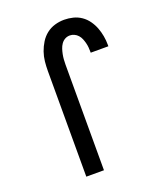

<svg xmlns="http://www.w3.org/2000/svg" viewBox="-138 -832 775 920"><g transform="rotate(-20 250.0 -371.5)"><path d="M142 0V-539Q142 -563 144.5 -587Q147 -611 155 -634Q163 -657 176 -678Q189 -699 208 -714Q227 -729 250.5 -736Q274 -743 299 -743Q321 -743 343.5 -737.5Q366 -732 385 -719Q404 -706 417.5 -687Q431 -668 439 -647Q447 -626 451 -603.5Q455 -581 455 -558V-551H365V-555Q365 -567 364 -578.5Q363 -590 360 -601.5Q357 -613 352.5 -624Q348 -635 340 -644Q332 -653 321 -658Q310 -663 299 -663Q285 -663 273.5 -656.5Q262 -650 254.5 -639Q247 -628 243 -615.5Q239 -603 236.5 -590.5Q234 -578 233 -565Q232 -552 232 -539V0Z"/></g></svg>

Font: Iosevka Medium
Style: Regular
Weight: 500
Monospace: yes
Designer: Belleve Invis
Foundry: Belleve Invis
Version: Version 32.5.0; ttfautohint (v1.8.4)